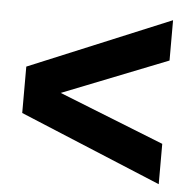

<svg xmlns="http://www.w3.org/2000/svg" viewBox="-43 -625 597 602"><g transform="rotate(5 255.5 -324.0)"><path d="M478 -582V-455.1L147 -324.2L478 -192.9V-65.9L32.2 -251V-397Z"/></g></svg>

Font: Argentum Sans
Style: Bold
Weight: 700
Designer: Julieta Ulanovsky (Modified by Cristiano Sobral)
Foundry: Julieta Ulanovsky
Version: Version 1.000; ttfautohint (v1.5.65-e2d9)